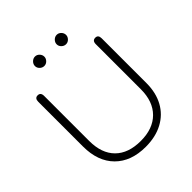

<svg xmlns="http://www.w3.org/2000/svg" viewBox="-240 -1056 1224 1224"><g transform="rotate(-45 372.0 -443.5)"><path d="M86 -275V-678Q86 -710 112 -710Q139 -710 139 -678V-272Q139 -160 199.5 -99.5Q260 -39 372 -39Q482 -39 543.5 -100.5Q605 -162 605 -272V-678Q605 -710 632 -710Q658 -710 658 -678V-275Q658 -188 623 -124Q588 -60 522.5 -25Q457 10 368 10Q236 10 161 -65.5Q86 -141 86 -275ZM232 -854Q232 -871 245 -884Q258 -897 275 -897Q292 -897 304.5 -884Q317 -871 317 -854Q317 -838 304.5 -825Q292 -812 275 -812Q258 -812 245 -824.5Q232 -837 232 -854ZM428 -854Q428 -871 441 -884Q454 -897 471 -897Q488 -897 500.5 -884Q513 -871 513 -854Q513 -838 500.5 -825Q488 -812 471 -812Q454 -812 441 -824.5Q428 -837 428 -854Z"/></g></svg>

Font: Kodchasan ExtraLight
Style: Regular
Weight: 275
Version: Version 1.000; ttfautohint (v1.6)